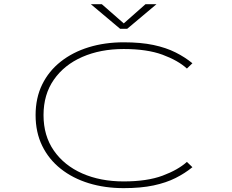

<svg xmlns="http://www.w3.org/2000/svg" viewBox="-20 -914 1140 944"><path d="M588 11Q495.5 11 416.5 -13.2Q337.5 -37.5 278.8 -84Q220 -130.5 187.5 -197Q155 -263.5 155 -348Q155 -432.5 187.5 -498.8Q220 -565 278.8 -611.2Q337.5 -657.5 416.5 -681.8Q495.5 -706 588 -706Q672.5 -706 734.8 -692.8Q797 -679.5 843.2 -656.2Q889.5 -633 926 -603L899 -577Q855 -617 779 -645Q703 -673 588 -673Q473.5 -673 384.5 -634Q295.5 -595 244.8 -522.2Q194 -449.5 194 -348Q194 -246.5 244.8 -173.5Q295.5 -100.5 384.5 -61.2Q473.5 -22 588 -22Q703 -22 779 -50.2Q855 -78.5 899 -118L926 -92Q889.5 -62 843.2 -38.8Q797 -15.5 734.8 -2.2Q672.5 11 588 11ZM426.5 -893.5H480.5L588.5 -799L695.5 -893.5H749.5L605.5 -772.5H570.5Z"/></svg>

Font: Trispace Expanded Thin
Style: Regular
Weight: 100
Width: 7
Designer: Tyler Finck
Foundry: Etcetera Type Company
Version: Version 1.210; ttfautohint (v1.8.3)